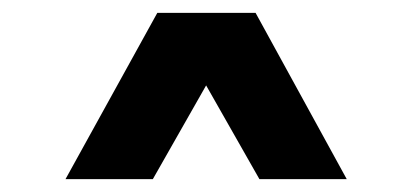

<svg xmlns="http://www.w3.org/2000/svg" viewBox="-20 -749 640 299"><path d="M82 -470 225 -729H378L520 -470H384L301 -616L218 -470Z"/></svg>

Font: Mona Sans
Style: Bold
Weight: 700
Designer: Deni Anggara
Foundry: GitHub
Version: Version 2.000;Glyphs 3.2.3 (3260)